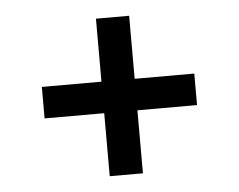

<svg xmlns="http://www.w3.org/2000/svg" viewBox="-39 -635 634 510"><g transform="rotate(-5 278.0 -380.0)"><path d="M234 -170V-338H75V-422H234V-590H322.5V-422H481.5V-338H322.5V-170Z"/></g></svg>

Font: Encode Sans SemiExpanded SemiExpanded Medium
Style: Regular
Weight: 500
Width: 6
Designer: Multiple Designers
Foundry: Impallari Type
Version: Version 3.000; ttfautohint (v1.8.3) -l 8 -r 50 -G 200 -x 14 